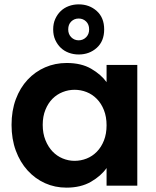

<svg xmlns="http://www.w3.org/2000/svg" viewBox="-20 -852 718 881"><path d="M33 -279Q33 -344 52.5 -396.5Q72 -449 106.5 -486Q141 -523 187 -543Q233 -563 286 -563Q353 -563 398.5 -536.5Q444 -510 469 -475V-554H610V0H469V-81Q444 -45 397.5 -18Q351 9 285 9Q232 9 186.5 -11.5Q141 -32 106.5 -70Q72 -108 52.5 -161Q33 -214 33 -279ZM469 -277Q469 -316 457 -346.5Q445 -377 424.5 -398Q404 -419 377.5 -429.5Q351 -440 322 -440Q294 -440 267.5 -429.5Q241 -419 221 -399Q201 -379 188.5 -348.5Q176 -318 176 -279Q176 -240 188.5 -209Q201 -178 221 -157Q241 -136 267.5 -125Q294 -114 322 -114Q351 -114 377.5 -124.5Q404 -135 424.5 -156Q445 -177 457 -207.5Q469 -238 469 -277ZM341 -832Q390 -832 424 -801.5Q458 -771 458 -717Q458 -663 424 -632.5Q390 -602 341 -602Q317 -602 295.5 -610Q274 -618 258.5 -633Q243 -648 233.5 -669Q224 -690 224 -717Q224 -744 233.5 -765Q243 -786 258.5 -801Q274 -816 295.5 -824Q317 -832 341 -832ZM341 -667Q361 -667 375 -681Q389 -695 389 -717Q389 -740 375 -753.5Q361 -767 341 -767Q321 -767 307 -753.5Q293 -740 293 -717Q293 -695 307 -681Q321 -667 341 -667Z"/></svg>

Font: SVN-Poppins SemiBold
Style: Regular
Weight: 600
Designer: Ninad Kale (Devanagari), Jonny Pinhorn (Latin)
Foundry: Indian Type Foundry
Version: Version 3.002 2017